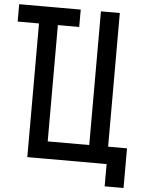

<svg xmlns="http://www.w3.org/2000/svg" viewBox="-83 -848 754 1013"><g transform="rotate(5 293.5 -341.0)"><path d="M90 0V-800H190V0ZM-23 -708V-800H303V-708ZM90 0V-800H190V-92H410V-800H510V0ZM510 118V0H478V-92H610V118Z"/></g></svg>

Font: Victor Mono
Style: Bold
Weight: 700
Monospace: yes
Designer: Rune Bjørnerås
Version: Version 1.561;gftools[0.9.30]